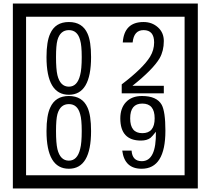

<svg xmlns="http://www.w3.org/2000/svg" viewBox="-20 -980 1195 1090"><path d="M1103 90H53V-960H1103ZM1028 15V-885H128V15ZM497 -656Q497 -442 371 -442Q244 -442 244 -656Q244 -744 265 -789Q294 -855 371 -855Q448 -855 477 -789Q497 -745 497 -656ZM444 -656Q444 -723 435 -752Q420 -809 371 -809Q322 -809 306 -752Q298 -723 298 -656Q298 -587 306 -553Q322 -488 371 -488Q419 -488 435 -554Q444 -587 444 -656ZM910 -450H671V-501Q792 -593 832 -658Q855 -696 855 -739Q855 -809 795 -809Q740 -809 733 -739H677Q685 -855 795 -855Q843 -855 876.5 -825Q910 -795 910 -747Q910 -691 886 -649Q848 -585 732 -493H910ZM497 -236Q497 -22 371 -22Q244 -22 244 -236Q244 -324 265 -369Q294 -435 371 -435Q448 -435 477 -369Q497 -325 497 -236ZM444 -236Q444 -303 435 -332Q420 -389 371 -389Q322 -389 306 -332Q298 -303 298 -236Q298 -167 306 -133Q322 -68 371 -68Q419 -68 435 -134Q444 -167 444 -236ZM919 -238Q919 -22 784 -22Q687 -22 674 -125H727Q731 -65 785 -65Q868 -65 865 -232Q844 -205 834 -197Q814 -182 780 -182Q663 -182 663 -308Q663 -366 695.5 -400.5Q728 -435 786 -435Q870 -435 898 -385Q919 -346 919 -238ZM858 -308Q858 -392 788 -392Q719 -392 719 -308Q719 -224 788 -224Q858 -224 858 -308Z"/></svg>

Font: Unicode BMP Fallback SIL
Style: Regular
Weight: 400
Foundry: NRSI, SIL International
Version: Version 5.1 Based on Unicode 5.1